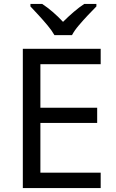

<svg xmlns="http://www.w3.org/2000/svg" viewBox="-20 -964 596 984"><path d="M496 0H97V-714H496V-635H187V-412H478V-334H187V-79H496ZM259 -784Q246 -807 224 -833.5Q202 -860 178 -886Q154 -912 136 -931V-944H196Q222 -927 250 -903Q278 -879 303 -852Q330 -879 358 -903Q386 -927 412 -944H474V-931Q455 -912 430.5 -886Q406 -860 383.5 -833.5Q361 -807 349 -784Z"/></svg>

Font: Noto Sans Gurmukhi
Style: Regular
Weight: 400
Designer: Jelle Bosma - Monotype Design Team
Foundry: Monotype Imaging Inc.
Version: Version 2.003